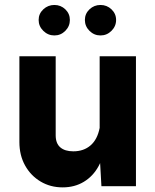

<svg xmlns="http://www.w3.org/2000/svg" viewBox="-20 -769 640 793"><path d="M139.6 -686.5Q139.6 -660.6 158.9 -641.6Q178.2 -622.6 204.6 -622.6Q231 -622.6 249.8 -641.6Q268.6 -660.6 268.6 -686.5Q268.6 -712.4 249.8 -730.5Q231 -748.5 204.6 -748.5Q178.2 -748.5 158.9 -730.5Q139.6 -712.4 139.6 -686.5ZM330.6 -686.5Q330.6 -660.6 349.6 -641.6Q368.7 -622.6 395 -622.6Q421.4 -622.6 440.4 -641.6Q459.5 -660.6 459.5 -686.5Q459.5 -712.4 440.4 -730.5Q421.4 -748.5 395 -748.5Q368.7 -748.5 349.6 -730.5Q330.6 -712.4 330.6 -686.5ZM391.6 -536.6V-129.4L398.9 0H541.5V-536.6ZM60.1 -182.1Q60.1 -127.9 83.5 -85.7Q106.9 -43.5 147.5 -19.3Q188 4.9 238.8 4.9Q288.1 4.9 326.2 -18.1Q364.3 -41 387.2 -82.8Q410.2 -124.5 413.1 -181.2L391.6 -240.7Q382.3 -192.9 354 -168.5Q325.7 -144 282.7 -144Q248 -144 229 -160.4Q210 -176.8 210 -210V-536.6H60.1Z"/></svg>

Font: Estedad-FD-VF Thin
Style: Regular
Weight: 100
Designer: Amin Abedi
Version: Version 5.0